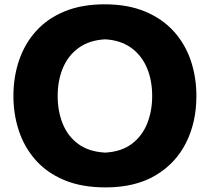

<svg xmlns="http://www.w3.org/2000/svg" viewBox="-20 -837 953 873"><path d="M460.4 15.1Q351.1 15.1 271.7 -18.3Q192.4 -51.8 141.4 -109.9Q90.3 -168 65.7 -242.7Q41 -317.4 41 -399.9Q41 -487.3 66.9 -563.2Q92.8 -639.2 144.5 -696.3Q196.3 -753.4 274.2 -785.4Q352.1 -817.4 455.6 -817.4Q560.5 -817.4 638.9 -784.9Q717.3 -752.4 769.3 -695.3Q821.3 -638.2 847.2 -562.5Q873 -486.8 873 -400.4Q873 -281.2 825.7 -187.3Q778.3 -93.3 686.3 -39.1Q594.2 15.1 460.4 15.1ZM458 -143.1Q531.2 -147 578.6 -182.4Q626 -217.8 648.9 -274.7Q671.9 -331.5 671.9 -400.4Q671.9 -473.6 647.2 -530.3Q622.6 -586.9 575 -620.6Q527.3 -654.3 458 -658.2Q386.2 -654.3 338.1 -619.6Q290 -585 266.1 -528.1Q242.2 -471.2 242.2 -400.4Q242.2 -331.1 265.4 -273.9Q288.6 -216.8 336.4 -181.9Q384.3 -147 458 -143.1Z"/></svg>

Font: Pinar DS2-Bold
Style: Regular
Weight: 700
Designer: Amin Abedi
Version: Version 2.000